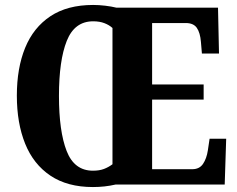

<svg xmlns="http://www.w3.org/2000/svg" viewBox="-20 -745 958 775"><path d="M355 10Q252 10 183.5 -36Q115 -82 81.5 -165Q48 -248 48 -359Q48 -470 81.5 -552Q115 -634 183.5 -679.5Q252 -725 356 -725Q379 -725 404.5 -722Q430 -719 450 -714H860L864 -529H795L791 -576Q788 -613 774.5 -632.5Q761 -652 730 -652H594V-404H802V-343H594V-62H756Q785 -62 799.5 -83.5Q814 -105 819 -138L826 -185H893L887 0H446Q403 10 355 10ZM355 -56Q381 -56 399.5 -63Q418 -70 434 -82V-632Q421 -644 401.5 -651.5Q382 -659 356 -659Q281 -659 249.5 -580Q218 -501 218 -358Q218 -215 249 -135.5Q280 -56 355 -56Z"/></svg>

Font: Noto Serif Tamil Condensed ExtraBold
Style: Italic
Weight: 800
Width: 3
Italic angle: -12°
Designer: Indian Type Foundry, Tom Grace, and the Monotype Design Team
Foundry: Monotype Imaging Inc.
Version: Version 2.003; ttfautohint (v1.8.4.7-5d5b)